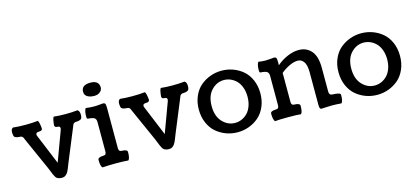

<svg xmlns="http://www.w3.org/2000/svg" viewBox="-62 -1183 3553 1651"><g transform="rotate(-15 1714.5 -357.0)"><path d="M218.3 -402.8 329.1 -134.3 428.2 -401.9Q430.7 -409.2 430.7 -415Q430.7 -433.6 408.2 -433.6Q382.3 -433.6 382.3 -453.6V-457Q388.2 -515.1 398.9 -526.4Q444.3 -521 502 -521Q563 -521 609.9 -526.4Q628.9 -517.1 628.9 -480Q628.9 -468.8 625.5 -457Q623 -445.3 608.6 -439.5Q594.2 -433.6 576.2 -433.6Q570.3 -433.6 565.7 -432.9Q561 -432.1 557.6 -429.9Q554.2 -427.7 552 -426.5Q549.8 -425.3 547.4 -421.1Q544.9 -417 544.2 -415.8Q543.5 -414.6 541.5 -409.2Q539.6 -403.8 539.1 -402.8L421.9 -118.2Q418 -108.4 411.1 -91.1Q404.3 -73.7 400.9 -65.2Q397.5 -56.6 391.4 -43.9Q385.3 -31.2 380.1 -25.1Q375 -19 367.4 -12.2Q359.9 -5.4 350.8 -2.7Q341.8 0 330.6 0Q315.9 0 304.9 -3.7Q293.9 -7.3 287.1 -12.2Q280.3 -17.1 273.4 -29.1Q266.6 -41 262.5 -51Q258.3 -61 250 -81.8Q241.7 -102.5 234.9 -118.2L107.4 -403.8Q106.9 -405.3 104.5 -411.1Q102.1 -417 101.1 -418.7Q100.1 -420.4 96.9 -424.6Q93.8 -428.7 90.6 -430.2Q87.4 -431.6 82.3 -433.1Q77.1 -434.6 70.3 -434.6Q52.2 -434.6 37.8 -440.4Q23.4 -446.3 21 -458Q17.6 -474.1 17.6 -488.3Q17.6 -519 36.6 -526.4Q83.5 -521 144.5 -521Q206.1 -521 257.3 -526.4Q268.1 -515.1 273.9 -458V-454.6Q273.9 -434.6 243.2 -434.6Q215.3 -434.6 215.3 -416Q215.3 -409.2 218.3 -402.8Z M780.8 -607.9Q769 -607.9 756.8 -610.1Q744.6 -612.3 730.2 -618.2Q715.8 -624 706.8 -636.7Q697.8 -649.4 697.8 -667Q697.8 -727.1 778.8 -727.1Q801.8 -727.1 817.6 -721.2Q833.5 -715.3 841.1 -705.6Q848.6 -695.8 851.6 -686.5Q854.5 -677.2 854.5 -666.5Q854.5 -644.5 840.8 -630.4Q827.1 -616.2 811.8 -612.1Q796.4 -607.9 780.8 -607.9ZM861.3 -478.5V-122.6Q861.3 -115.2 862.1 -111.1Q862.8 -106.9 865.5 -101.6Q868.2 -96.2 875 -93.5Q881.8 -90.8 892.6 -90.8Q911.1 -90.8 924.3 -85Q937.5 -79.1 937.5 -67.4Q937.5 -10.3 921.4 3.9Q877.4 0 814 0Q748 0 690.9 3.9Q674.8 -10.7 674.8 -67.4Q674.8 -79.1 688 -85Q701.2 -90.8 719.7 -90.8Q738.8 -90.8 744.6 -98.9Q750.5 -106.9 750.5 -121.6V-383.8Q750.5 -409.7 735.6 -420.4Q720.7 -431.2 678.2 -433.1Q671.9 -434.6 670.2 -439.5Q668.5 -444.3 668.5 -460.4Q668.5 -485.4 673.8 -504.4Q679.2 -523.4 684.6 -526.4Q722.2 -521 757.3 -521Q780.8 -521 806.6 -523.7Q832.5 -526.4 834 -526.4Q851.1 -526.4 856.2 -517.8Q861.3 -509.3 861.3 -478.5Z M1171.4 -402.8 1282.2 -134.3 1381.3 -401.9Q1383.8 -409.2 1383.8 -415Q1383.8 -433.6 1361.3 -433.6Q1335.4 -433.6 1335.4 -453.6V-457Q1341.3 -515.1 1352.1 -526.4Q1397.5 -521 1455.1 -521Q1516.1 -521 1563 -526.4Q1582 -517.1 1582 -480Q1582 -468.8 1578.6 -457Q1576.2 -445.3 1561.8 -439.5Q1547.4 -433.6 1529.3 -433.6Q1523.4 -433.6 1518.8 -432.9Q1514.2 -432.1 1510.7 -429.9Q1507.3 -427.7 1505.1 -426.5Q1502.9 -425.3 1500.5 -421.1Q1498 -417 1497.3 -415.8Q1496.6 -414.6 1494.6 -409.2Q1492.7 -403.8 1492.2 -402.8L1375 -118.2Q1371.1 -108.4 1364.3 -91.1Q1357.4 -73.7 1354 -65.2Q1350.6 -56.6 1344.5 -43.9Q1338.4 -31.2 1333.3 -25.1Q1328.1 -19 1320.6 -12.2Q1313 -5.4 1304 -2.7Q1294.9 0 1283.7 0Q1269 0 1258.1 -3.7Q1247.1 -7.3 1240.2 -12.2Q1233.4 -17.1 1226.6 -29.1Q1219.7 -41 1215.6 -51Q1211.4 -61 1203.1 -81.8Q1194.8 -102.5 1188 -118.2L1060.5 -403.8Q1060.1 -405.3 1057.6 -411.1Q1055.2 -417 1054.2 -418.7Q1053.2 -420.4 1050 -424.6Q1046.9 -428.7 1043.7 -430.2Q1040.5 -431.6 1035.4 -433.1Q1030.3 -434.6 1023.4 -434.6Q1005.4 -434.6 991 -440.4Q976.6 -446.3 974.1 -458Q970.7 -474.1 970.7 -488.3Q970.7 -519 989.7 -526.4Q1036.6 -521 1097.7 -521Q1159.2 -521 1210.4 -526.4Q1221.2 -515.1 1227.1 -458V-454.6Q1227.1 -434.6 1196.3 -434.6Q1168.5 -434.6 1168.5 -416Q1168.5 -409.2 1171.4 -402.8Z M1894 -534.7Q1946.3 -534.7 1994.6 -517.1Q2043 -499.5 2081.8 -466.6Q2120.6 -433.6 2144 -380.4Q2167.5 -327.1 2167.5 -261.2Q2167.5 -195.3 2144 -141.8Q2120.6 -88.4 2081.8 -55.2Q2043 -22 1994.6 -4.4Q1946.3 13.2 1894 13.2Q1841.3 13.2 1793 -4.4Q1744.6 -22 1705.6 -55.2Q1666.5 -88.4 1643.1 -141.8Q1619.6 -195.3 1619.6 -261.2Q1619.6 -327.1 1643.1 -380.4Q1666.5 -433.6 1705.6 -466.6Q1744.6 -499.5 1793 -517.1Q1841.3 -534.7 1894 -534.7ZM1893.1 -70.3Q1923.8 -70.3 1952.1 -82.5Q1980.5 -94.7 2003.2 -117.9Q2025.9 -141.1 2039.6 -178.2Q2053.2 -215.3 2053.2 -261.2Q2053.2 -307.1 2039.6 -344.2Q2025.9 -381.3 2003.2 -404.3Q1980.5 -427.2 1952.1 -439.5Q1923.8 -451.7 1893.1 -451.7Q1828.6 -451.7 1781.2 -401.4Q1733.9 -351.1 1733.9 -261.2Q1733.9 -171.4 1781.2 -120.8Q1828.6 -70.3 1893.1 -70.3Z M2818.4 3.9Q2771 0 2732.9 0Q2708 0 2678.7 2Q2649.4 3.9 2640.1 3.9Q2623.5 3.9 2623.5 -33.2V-325.7Q2623.5 -389.2 2603 -418.7Q2582.5 -448.2 2549.3 -448.2Q2515.1 -448.2 2474.4 -429Q2433.6 -409.7 2397.9 -379.9V-122.6Q2397.9 -115.2 2398.7 -111.1Q2399.4 -106.9 2402.1 -101.6Q2404.8 -96.2 2411.6 -93.5Q2418.5 -90.8 2429.2 -90.8Q2447.8 -90.8 2460.9 -85Q2474.1 -79.1 2474.1 -67.4Q2474.1 -10.3 2458 3.9Q2428.2 0 2346.2 0Q2264.2 0 2227.5 3.9Q2211.4 -10.7 2211.4 -67.4Q2211.4 -79.1 2224.6 -85Q2237.8 -90.8 2256.3 -90.8Q2275.4 -90.8 2281.2 -98.9Q2287.1 -106.9 2287.1 -121.6V-383.8Q2287.1 -409.7 2272.2 -420.4Q2257.3 -431.2 2214.8 -433.1Q2208.5 -434.6 2206.8 -439.5Q2205.1 -444.3 2205.1 -460.4Q2205.1 -485.4 2210.4 -504.4Q2215.8 -523.4 2221.2 -526.4Q2253.4 -521 2284.2 -521Q2306.2 -521 2330.6 -523.7Q2355 -526.4 2356.4 -526.4Q2373.5 -526.4 2378.7 -517.8Q2383.8 -509.3 2383.8 -478.5Q2383.8 -475.1 2383.5 -466.1Q2383.3 -457 2383.3 -451.7Q2425.3 -488.8 2478.5 -511.7Q2531.7 -534.7 2581.1 -534.7Q2649.4 -534.7 2691.9 -486.3Q2734.4 -438 2734.4 -334.5V-124.5Q2734.4 -92.8 2758.8 -90.8Q2763.7 -90.3 2771.7 -89.8Q2779.8 -89.4 2784.4 -88.9Q2789.1 -88.4 2795.9 -87.6Q2802.7 -86.9 2806.6 -86.2Q2810.5 -85.4 2815.7 -84.2Q2820.8 -83 2823.7 -81.5Q2826.7 -80.1 2829.3 -78.1Q2832 -76.2 2833.3 -73.5Q2834.5 -70.8 2834.5 -67.4Q2834.5 -10.7 2818.4 3.9Z M3137.2 -534.7Q3189.5 -534.7 3237.8 -517.1Q3286.1 -499.5 3325 -466.6Q3363.8 -433.6 3387.2 -380.4Q3410.6 -327.1 3410.6 -261.2Q3410.6 -195.3 3387.2 -141.8Q3363.8 -88.4 3325 -55.2Q3286.1 -22 3237.8 -4.4Q3189.5 13.2 3137.2 13.2Q3084.5 13.2 3036.1 -4.4Q2987.8 -22 2948.7 -55.2Q2909.7 -88.4 2886.2 -141.8Q2862.8 -195.3 2862.8 -261.2Q2862.8 -327.1 2886.2 -380.4Q2909.7 -433.6 2948.7 -466.6Q2987.8 -499.5 3036.1 -517.1Q3084.5 -534.7 3137.2 -534.7ZM3136.2 -70.3Q3167 -70.3 3195.3 -82.5Q3223.6 -94.7 3246.3 -117.9Q3269 -141.1 3282.7 -178.2Q3296.4 -215.3 3296.4 -261.2Q3296.4 -307.1 3282.7 -344.2Q3269 -381.3 3246.3 -404.3Q3223.6 -427.2 3195.3 -439.5Q3167 -451.7 3136.2 -451.7Q3071.8 -451.7 3024.4 -401.4Q2977.1 -351.1 2977.1 -261.2Q2977.1 -171.4 3024.4 -120.8Q3071.8 -70.3 3136.2 -70.3Z"/></g></svg>

Font: Coustard
Style: Regular
Weight: 400
Foundry: vernon adams
Version: Version 1.000